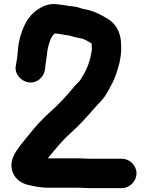

<svg xmlns="http://www.w3.org/2000/svg" viewBox="-20 -736 744 967"><path d="M589.5 -515C589.5 -576.4 557.9 -625 513.5 -646.2C508.7 -648.6 503 -652.7 496.9 -656C468.7 -671.2 442.7 -683.7 402.3 -690.3C386.3 -693.9 369.5 -701.9 349 -703.5C316 -706 286.6 -715.5 245.7 -715.5C226.6 -714.7 208.3 -709.5 190.3 -700.1C150.2 -680.1 121.7 -647.5 102.7 -607.4C87.1 -574.4 74.3 -532.8 70.5 -487.9C68.7 -459.9 65.3 -432.5 59.7 -404.5C51.2 -361.7 89.2 -326.1 123.7 -321.1C166.4 -315 202 -348.5 206.4 -385.6C208.3 -402.9 210.2 -420.8 213.3 -437.7C216.7 -456.1 217.9 -482.5 222.1 -497.7C230.8 -530.4 237.7 -554.7 256.5 -567.5C269.4 -567.1 283.5 -564.6 297.5 -561.7C312.7 -558.7 330.7 -557.8 339.6 -554.3C358 -547.8 379.5 -545 395.8 -540.9C409.1 -537.1 423 -527.3 440.4 -517.9C440.6 -517.6 441.5 -515.7 441.5 -515C441.5 -506.8 441.8 -500.1 442.5 -492.4V-487.2C441.3 -480.8 440.4 -475.4 439.6 -467.6C430.4 -413.5 411 -374.5 384.6 -333C375 -319.8 364.9 -313.9 350.3 -295.9C314.8 -252.1 274.7 -209.1 232.7 -172.4C193.6 -137.6 152.5 -92.3 120.1 -50.6C105.2 -31.2 88.8 -14 74.9 6.7C59.9 25.9 37.5 60.7 37.5 95C37.5 146.8 72 181.5 113.8 193.1C146.6 201.3 181.9 209.5 222 209.5H375C394.6 209.5 414.7 211.5 435 211.5H593C633.1 211.5 667.5 177.1 667.5 137C667.5 96.7 632.8 63.5 593 63.5H435C417.4 63.5 397 61.5 376 61.5H222C221.4 61.5 221.2 61.5 220.3 61.5C255.8 19.4 292 -27.3 331.3 -61.6C379 -104 422.2 -152.3 463.5 -199.9C480 -219.3 491.3 -227.4 508.1 -250.7C508.3 -250.9 508.5 -251.3 508.7 -251.6L526.7 -281.6C531.5 -289.6 534.9 -298.1 538.7 -304.6C558.4 -337.4 572.2 -382.1 582.2 -422.2C588.4 -451.2 590.5 -471.1 590.5 -500C590.5 -504.8 589.5 -509.4 589.5 -515Z"/></svg>

Font: Smoothie
Style: SeBd
Weight: 600
Foundry: Cannot Into Space Fonts
Version: Version 0.8